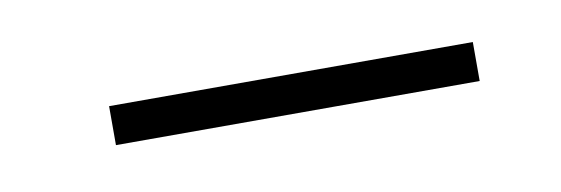

<svg xmlns="http://www.w3.org/2000/svg" viewBox="-23 -319 383 131"><g transform="rotate(-10 168.5 -253.5)"><path d="M52 -240V-267H304V-240Z"/></g></svg>

Font: DeepMind Serif Display
Style: Italic
Weight: 400
Italic angle: -12°
Designer: Frank Grießhammer / Modifications: Colophon Foundry
Foundry: Colophon Foundry
Version: Version 5.003; ttfautohint (v1.8.2)